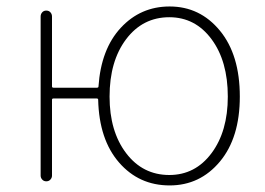

<svg xmlns="http://www.w3.org/2000/svg" viewBox="-20 -560 820 593"><path d="M502.9 -19.5Q583 -19.5 633.3 -86.9Q683.6 -154.3 683.6 -261.7Q683.6 -371.1 633.3 -439Q583 -506.8 502.9 -506.8Q420.9 -506.8 369.6 -439Q318.4 -371.1 318.4 -261.7Q318.4 -154.3 369.6 -86.9Q420.9 -19.5 502.9 -19.5ZM140.6 -293Q140.6 -289.1 145.5 -289.1H279.3Q284.2 -289.1 284.2 -293Q292 -408.2 353 -474.1Q414.1 -540 503.9 -540Q597.7 -540 659.2 -465.3Q720.7 -390.6 720.7 -261.7Q720.7 -134.8 659.2 -61Q597.7 12.7 503.9 12.7Q409.2 12.7 347.7 -58.1Q286.1 -128.9 283.2 -252Q283.2 -255.9 278.3 -255.9H145.5Q140.6 -255.9 140.6 -252V-17.6Q140.6 -10.7 135.7 -5.4Q130.9 0 123 0Q115.2 0 110.4 -5.4Q105.5 -10.7 105.5 -17.6V-508.8Q105.5 -516.6 110.4 -522Q115.2 -527.3 123 -527.3Q130.9 -527.3 135.7 -522Q140.6 -516.6 140.6 -508.8Z"/></svg>

Font: Gen Jyuu Gothic ExtraLight
Style: Regular
Weight: 100
Designer: [Source Han Sans]
Ryoko NISHIZUKA  (kana & ideographs); Paul D. Hunt (Latin, Greek & Cyrillic); Wenlong ZHANG  (bopomofo
Version: Version 1.002.20150607